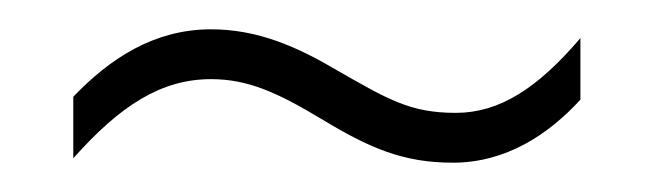

<svg xmlns="http://www.w3.org/2000/svg" viewBox="-20 -391 445 131"><path d="M199 -310C232 -290 255 -280 289 -280C325 -280 354 -299 376 -323V-365C347 -331 321 -314 291 -314C260 -314 245 -323 210 -343C183 -359 156 -371 124 -371C85 -371 55 -351 30 -325V-283C62 -319 90 -337 124 -337C149 -337 169 -328 199 -310Z"/></svg>

Font: Noto Sans Telugu ExtraCondensed ExtraLight
Style: Regular
Weight: 200
Width: 2
Designer: Jelle Bosma - Monotype Design Team
Foundry: Monotype Imaging Inc.
Version: Version 2.005